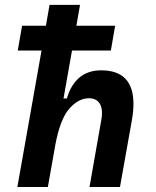

<svg xmlns="http://www.w3.org/2000/svg" viewBox="-20 -752 626 772"><path d="M339.8 0 386.7 -266.1Q390.1 -283.7 390.1 -297.4Q390.1 -319.8 381.8 -334Q368.7 -356.9 337.4 -356.9Q295.4 -356.9 258.5 -314.9Q221.7 -272.9 202.1 -168L202.6 -170.4L172.4 0H49.8L147 -548.8H51.3L68.8 -648.4H164.6L179.2 -732.4H301.8L287.1 -648.4H442.9L425.8 -548.8H269.5L235.4 -356H249Q264.2 -410.2 298.8 -439.7Q333.5 -469.2 386.7 -469.2Q516.6 -469.2 516.6 -334.5Q516.6 -303.7 509.8 -266.1L462.4 0Z"/></svg>

Font: CaskaydiaCove NFP SemiBold
Style: Italic
Weight: 600
Italic angle: -10°
Designer: Aaron Bell
Foundry: Saja Typeworks
Version: Version 2111.001; VTT 6.35;Nerd Fonts 3.1.1